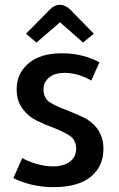

<svg xmlns="http://www.w3.org/2000/svg" viewBox="-20 -773 498 804"><path d="M413.1 -149.4Q413.1 -176.8 406.2 -197.3Q398.4 -218.8 386.7 -235.4Q363.3 -265.6 328.1 -282.2Q292 -298.8 254.9 -313.5Q214.8 -328.1 188.5 -344.7Q162.1 -362.3 162.1 -399.4Q162.1 -428.7 185.5 -448.2Q208 -467.8 251 -467.8Q280.3 -467.8 312.5 -458Q343.8 -447.3 362.3 -435.5Q373 -460.9 396.5 -511.7Q367.2 -528.3 327.1 -539.1Q288.1 -549.8 239.3 -549.8Q236.3 -549.8 234.4 -549.8Q147.5 -548.8 99.6 -507.8Q49.8 -465.8 49.8 -399.4Q49.8 -372.1 56.6 -351.6Q64.5 -331.1 76.2 -315.4Q98.6 -285.2 132.8 -268.6Q168 -251 203.1 -238.3Q244.1 -222.7 271.5 -205.1Q298.8 -186.5 298.8 -150.4Q298.8 -116.2 272.5 -95.7Q245.1 -76.2 201.2 -76.2Q169.9 -76.2 131.8 -86.9Q93.8 -98.6 73.2 -111.3Q60.5 -83 36.1 -27.3Q65.4 -11.7 111.3 0Q157.2 10.7 204.1 10.7Q305.7 10.7 359.4 -32.2Q413.1 -76.2 413.1 -149.4ZM373 -631.8Q347.7 -658.2 271.5 -735.4Q261.7 -744.1 252 -748Q242.2 -752.9 231.4 -752.9Q219.7 -752.9 210 -748Q200.2 -744.1 191.4 -735.4Q157.2 -700.2 88.9 -631.8Q99.6 -623 132.8 -594.7Q157.2 -616.2 231.4 -679.7Q254.9 -659.2 328.1 -594.7Q338.9 -604.5 373 -631.8Z"/></svg>

Font: DaxlinePro-Medium
Style: Medium
Weight: 400
Designer: Hans Reichel
Version: Version 7.502; 2006